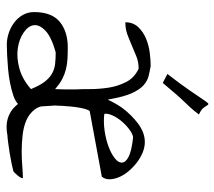

<svg xmlns="http://www.w3.org/2000/svg" viewBox="-56 -618 677 606"><g transform="rotate(90 283.0 -315.5)"><path d="M18.6 -84Q18.6 -139.6 49.3 -165Q80.1 -190.4 129.9 -190.4Q149.4 -190.4 166.5 -189.5Q183.6 -188.5 199.2 -184.6Q214.8 -180.7 230 -172.9Q245.1 -165 261.7 -150.4Q261.7 -153.3 262.2 -162.6Q262.7 -171.9 262.7 -182.6V-215.8Q261.7 -233.4 261.7 -261.2Q261.7 -289.1 257.3 -318.4Q252.9 -347.7 239.7 -374Q226.6 -400.4 197.3 -414.1Q176.8 -414.1 159.2 -407.2Q141.6 -400.4 124 -392.6Q106.4 -384.8 88.9 -378.4Q71.3 -372.1 50.8 -372.1Q50.8 -396.5 65.9 -412.6Q81.1 -428.7 102.5 -437.5Q124 -446.3 147.5 -449.2Q170.9 -452.1 188.5 -452.1Q206.1 -449.2 221.2 -445.3Q236.3 -441.4 249.5 -429.7Q262.7 -418 273.9 -394Q285.2 -370.1 293 -326.2Q293.9 -321.3 294.9 -316.4Q305.7 -339.8 320.3 -361.3Q342.8 -391.6 371.1 -412.6Q399.4 -433.6 428.7 -433.6Q445.3 -433.6 461.9 -426.8Q478.5 -419.9 493.2 -408.7Q507.8 -397.5 520 -383.3Q532.2 -369.1 539.1 -353.5Q545.9 -337.9 546.4 -323.2Q546.9 -308.6 538.1 -297.9L332 -259.8Q329.1 -258.8 326.2 -250.5Q323.2 -242.2 320.8 -229.5Q318.4 -216.8 316.9 -201.7Q315.4 -186.5 314.5 -171.9Q314.5 -160.2 313.5 -150.4Q314.5 -129.9 316.4 -106.4Q319.3 -94.7 326.2 -85.9Q339.8 -68.4 360.4 -59.6Q380.9 -50.8 406.7 -47.9Q432.6 -44.9 458 -44.9Q483.4 -44.9 505.9 -46.9Q528.3 -48.8 543 -48.8Q543 -44.9 540 -40Q537.1 -35.2 533.2 -30.8Q529.3 -26.4 525.9 -22.9Q522.5 -19.5 520.5 -18.6Q513.7 -16.6 497.1 -13.2Q480.5 -9.8 462.4 -6.8Q444.3 -3.9 428.7 -2Q413.1 0 408.2 0Q377 5.9 354.5 -1Q332 -7.8 316.4 -24.4Q312.5 -28.3 308.6 -33.2Q298.8 -24.4 282.2 -18.6Q264.6 -12.7 242.7 -8.3Q220.7 -3.9 198.2 -2Q175.8 0 155.3 1Q134.8 2 121.1 2Q103.5 2 85.4 -3.9Q67.4 -9.8 52.2 -21Q37.1 -32.2 27.8 -48.3Q18.6 -64.5 18.6 -84ZM145.5 -152.3Q96.7 -138.7 77.1 -119.6Q57.6 -100.6 60.1 -83Q62.5 -65.4 83 -51.3Q103.5 -37.1 132.8 -32.7Q162.1 -28.3 196.3 -37.6Q230.5 -46.9 261.7 -74.2Q250 -102.5 238.3 -117.7Q226.6 -132.8 212.9 -140.6Q199.2 -148.4 182.6 -150.4Q166 -152.3 145.5 -152.3ZM415 -396.5Q406.2 -396.5 392.6 -387.2Q378.9 -377.9 366.2 -363.8Q353.5 -349.6 345.7 -333.5Q337.9 -317.4 339.8 -305.7Q365.2 -302.7 392.6 -306.6Q419.9 -310.5 442.4 -318.8Q464.8 -327.1 479.5 -338.4Q494.1 -349.6 493.7 -361.3Q493.2 -373 475.6 -382.3Q458 -391.6 415 -396.5ZM341.8 -604.5Q329.1 -586.9 316.4 -573.7Q303.7 -560.5 291.5 -547.4Q279.3 -534.2 267.6 -520Q255.9 -505.9 242.2 -490.2L213.9 -504.9Q248 -548.8 266.6 -576.2Q285.2 -603.5 294.4 -617.2Q303.7 -630.9 306.6 -633.3Q309.6 -635.7 312 -631.8Q314.5 -627.9 320.3 -619.6Q326.2 -611.3 341.8 -604.5Z"/></g></svg>

Font: Annie Use Your Telescope
Style: Regular
Weight: 400
Version: Version 1.003 2001